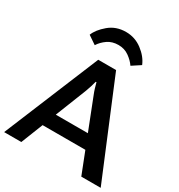

<svg xmlns="http://www.w3.org/2000/svg" viewBox="-225 -1107 1165 1251"><g transform="rotate(30 357.5 -481.0)"><path d="M-6.3 0H123L320.8 -500Q329.1 -521.5 335.4 -542.5Q341.8 -563.5 346.7 -582.5H352.1Q356.9 -563.5 363.3 -542.5Q369.6 -521.5 378.4 -500L574.2 0H720.2L423.3 -714.8H289.1ZM134.3 -164.6H571.8L534.7 -266.6H170.4ZM221.7 -785.6Q241.7 -817.4 275.4 -840.8Q309.1 -864.3 356.4 -864.3Q401.4 -864.3 435.8 -839.8Q470.2 -815.4 490.2 -785.6L554.2 -827.6Q532.7 -880.4 478.5 -921.4Q424.3 -962.4 356.4 -962.4Q281.7 -962.4 229 -917.7Q176.3 -873 159.2 -828.1Z"/></g></svg>

Font: Roboto Flex
Style: wght 600 wdth 140 opsz 13.0 GRAD 0.00 slnt 0.00 XTRA 468 XOPQ 96 YOPQ 79 YTLC 514 YTUC 712 YTAS 750 YTDE -203.00 YTFI 738
Weight: 600
Width: 8
Designer: Berlow after Robertson
Foundry: Google
Version: Version 3.100